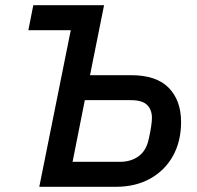

<svg xmlns="http://www.w3.org/2000/svg" viewBox="-20 -718 756 738"><path d="M131 0 252 -602H89L108 -698H380L326 -429H484Q581 -429 628.5 -380.5Q676 -332 676 -249Q676 -175 645 -119Q614 -63 557.5 -31.5Q501 0 426 0ZM259 -96H441Q484 -96 513.5 -118Q543 -140 552 -185Q558 -211 561 -232Q564 -253 564 -265Q564 -296 545.5 -314.5Q527 -333 483 -333H306Z"/></svg>

Font: IBM Plex Sans Medium
Style: Italic
Weight: 500
Italic angle: -11.31°
Designer: Mike Abbink, Paul van der Laan, Pieter van Rosmalen
Foundry: Bold Monday
Version: Version 3.201